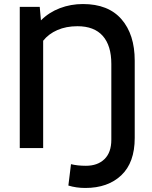

<svg xmlns="http://www.w3.org/2000/svg" viewBox="-20 -734 756 952"><path d="M403 198Q358 198 319 186L332 80Q364 88 406 88Q464 88 498 55Q532 22 532 -41V-417Q532 -508 489.5 -556Q447 -604 364 -604Q308 -604 264.5 -585Q221 -566 194 -532V0H78V-700H177L183 -633Q223 -673 277 -693.5Q331 -714 391 -714Q517 -714 582.5 -638.5Q648 -563 648 -433V-50Q648 72 581.5 135Q515 198 403 198Z"/></svg>

Font: Cabin SemiBold
Style: Regular
Weight: 600
Designer: Pablo Impallari
Foundry: Pablo Impallari. http://www.impallari.com Igino Marini. http://www.ikern.com
Version: Version 2.001